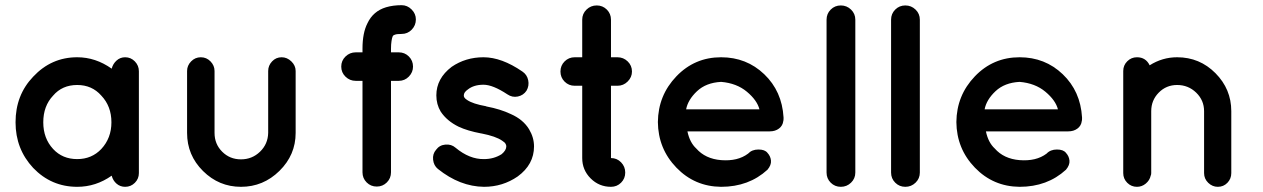

<svg xmlns="http://www.w3.org/2000/svg" viewBox="-20 -721 4875 741"><path d="M516 -446V-249V-53Q516 -31 500.5 -15.5Q485 0 463 0Q444 0 430 -12Q416 -24 411 -43Q350 0 278 0Q178 0 108 -73Q40 -146 40 -249Q40 -354 108 -425Q178 -500 278 -500Q349 -500 411 -456Q416 -475 430 -487.5Q444 -500 463 -500Q485 -500 500.5 -484Q516 -468 516 -446ZM371 -146Q410 -188 410 -249Q410 -311 371 -352Q335 -393 278 -393Q220 -393 185 -352Q147 -312 147 -249Q147 -187 185 -146Q221 -107 278 -107Q334 -107 371 -146Z M1121 -208Q1121 -123 1058.5 -61.5Q996 0 910 0Q825 0 763.5 -61Q702 -122 702 -208V-447Q702 -468 717.5 -484Q733 -500 755 -500Q777 -500 792.5 -484Q808 -468 808 -447V-208Q808 -165 837.5 -135.5Q867 -106 910 -106Q953 -106 983.5 -135.5Q1014 -165 1015 -208V-447Q1015 -468 1030 -484Q1045 -500 1067 -500Q1088 -500 1104.5 -484Q1121 -468 1121 -447Z M1498 -584Q1497 -584 1495 -579.5Q1493 -575 1491 -562.5Q1489 -550 1489 -533V-519H1519Q1542 -519 1558 -503Q1574 -487 1574 -464Q1574 -442 1558 -425.5Q1542 -409 1519 -409H1489V-56Q1489 -33 1473 -17Q1457 -1 1434 -1Q1411 -1 1395 -17Q1379 -33 1379 -56V-409H1353Q1330 -409 1313.5 -425Q1297 -441 1297 -464Q1297 -487 1313.5 -503Q1330 -519 1353 -519H1379V-533Q1379 -594 1398 -631Q1420 -678 1470 -693Q1497 -701 1530 -701Q1552 -701 1568.5 -684.5Q1585 -668 1585 -646Q1585 -623 1569 -606.5Q1553 -590 1530 -590Q1510 -590 1504 -587Q1500 -586 1498 -584Z M1670 -69Q1654 -82 1651.5 -104.5Q1649 -127 1663 -143Q1676 -161 1699 -163Q1722 -165 1738 -151Q1792 -106 1848 -107Q1886 -107 1916 -126Q1934 -141 1934 -156Q1934 -162 1931 -166Q1929 -171 1918 -178Q1894 -195 1838 -206H1837Q1784 -216 1750 -232Q1705 -254 1681 -290Q1664 -318 1664 -353Q1664 -418 1723 -463Q1777 -500 1846 -500Q1916 -500 1996 -445Q2014 -433 2018.5 -411.5Q2023 -390 2012 -371Q2000 -353 1978.5 -348.5Q1957 -344 1938 -357Q1882 -394 1846 -394Q1809 -394 1786 -376Q1770 -365 1770 -353Q1770 -348 1772 -345Q1775 -340 1783 -335Q1805 -320 1856 -311L1857 -310H1858Q1911 -300 1951 -281Q1999 -260 2022 -222Q2041 -190 2041 -156Q2041 -86 1978 -40Q1920 0 1848 0Q1755 -1 1670 -69Z M2363 -500Q2386 -500 2402.5 -484Q2419 -468 2419 -445Q2419 -423 2402.5 -406.5Q2386 -390 2363 -390H2338V-111Q2361 -111 2377 -94.5Q2393 -78 2393 -55Q2393 -32 2377 -16Q2361 0 2338 0Q2292 0 2259.5 -32.5Q2227 -65 2227 -111V-390H2198Q2175 -390 2159 -406Q2143 -422 2143 -445Q2143 -468 2159 -484Q2175 -500 2198 -500H2227V-645Q2227 -668 2243.5 -684Q2260 -700 2283 -700Q2306 -700 2322 -684Q2338 -668 2338 -645V-500Z M2763 0Q2661 -1 2590.5 -74Q2520 -147 2519 -250Q2520 -353 2590.5 -426.5Q2661 -500 2763 -500Q2861 -500 2929.5 -434.5Q2998 -369 3004 -268V-263Q3004 -256 3003 -254Q3001 -236 2986.5 -225Q2972 -214 2951 -214H2633Q2642 -171 2667 -148Q2702 -108 2763 -103Q2827 -98 2867 -128Q2882 -144 2907 -144Q2932 -144 2942 -131Q2954 -118 2955.5 -101Q2957 -84 2942 -66Q2870 0 2763 0ZM2763 -405Q2705 -402 2670 -369Q2635 -336 2628 -299H2911Q2902 -334 2862.5 -367Q2823 -400 2763 -405Z M3170 -645Q3170 -668 3186 -684Q3202 -700 3225 -700Q3248 -700 3264.5 -684Q3281 -668 3281 -645V-55Q3281 -32 3264.5 -16Q3248 0 3225 0Q3202 0 3186 -16Q3170 -32 3170 -55Z M3419 -645Q3419 -668 3435 -684Q3451 -700 3474 -700Q3497 -700 3513.5 -684Q3530 -668 3530 -645V-55Q3530 -32 3513.5 -16Q3497 0 3474 0Q3451 0 3435 -16Q3419 -32 3419 -55Z M3915 0Q3813 -1 3742.5 -74Q3672 -147 3671 -250Q3672 -353 3742.5 -426.5Q3813 -500 3915 -500Q4013 -500 4081.5 -434.5Q4150 -369 4156 -268V-263Q4156 -256 4155 -254Q4153 -236 4138.5 -225Q4124 -214 4103 -214H3785Q3794 -171 3819 -148Q3854 -108 3915 -103Q3979 -98 4019 -128Q4034 -144 4059 -144Q4084 -144 4094 -131Q4106 -118 4107.5 -101Q4109 -84 4094 -66Q4022 0 3915 0ZM3915 -405Q3857 -402 3822 -369Q3787 -336 3780 -299H4063Q4054 -334 4014.5 -367Q3975 -400 3915 -405Z M4523 -500Q4610 -500 4671 -438.5Q4732 -377 4732 -292V-53Q4732 -31 4717 -15.5Q4702 0 4680 0Q4659 0 4643 -15.5Q4627 -31 4627 -53V-292Q4627 -334 4596.5 -363.5Q4566 -393 4523 -393Q4481 -393 4452 -363.5Q4423 -334 4423 -292V-53Q4423 -47 4421 -43Q4417 -25 4402 -12.5Q4387 0 4368 0Q4346 0 4330.5 -15.5Q4315 -31 4315 -53V-292V-447Q4315 -469 4330.5 -484.5Q4346 -500 4368 -500Q4402 -500 4417 -469Q4466 -500 4523 -500Z"/></svg>

Font: Quicksand
Style: Bold
Weight: 700
Designer: Andrew Paglinawan
Foundry: Andrew Paglinawan
Version: 1.002